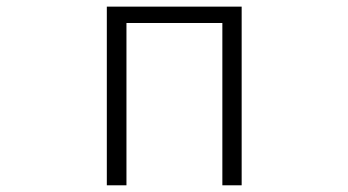

<svg xmlns="http://www.w3.org/2000/svg" viewBox="-20 -553 1040 573"><path d="M298.8 0V-533.2H701.2V0H643.6V-484.4H357.4V0Z"/></svg>

Font: Gen Shin Gothic Monospace Light
Style: Regular
Weight: 300
Designer: [Source Han Sans]
Ryoko NISHIZUKA  (kana & ideographs); Paul D. Hunt (Latin, Greek & Cyrillic); Wenlong ZHANG  (bopomofo
Version: Version 1.002.20150607